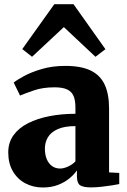

<svg xmlns="http://www.w3.org/2000/svg" viewBox="-20 -864 594 896"><path d="M180 11Q135 11 98.2 -8.5Q61.5 -28 40 -64.8Q18.5 -101.5 18.5 -153Q18.5 -199 43 -233Q67.5 -267 111 -289Q154.5 -311 211.2 -322Q268 -333 332 -333V-362.5Q332 -394 323.8 -414.8Q315.5 -435.5 294.5 -446Q273.5 -456.5 235 -456.5Q179.5 -456.5 138.2 -442.2Q97 -428 73.5 -418L44 -478.5Q58 -490.5 92 -509Q126 -527.5 175.2 -542Q224.5 -556.5 284.5 -556.5Q358.5 -556.5 403.2 -534.8Q448 -513 468.5 -469Q489 -425 489 -357.5V-59.5L536.5 -57V-5Q525.5 -2.5 503 1Q480.5 4.5 454.2 7.5Q428 10.5 405.5 10.5Q367.5 10.5 353.2 0.2Q339 -10 339 -41.5V-69Q327.5 -51.5 305.5 -32.8Q283.5 -14 251.8 -1.5Q220 11 180 11ZM260.5 -77.5Q277.5 -77.5 298 -87Q318.5 -96.5 332 -111V-275.5Q280 -275.5 248.5 -261Q217 -246.5 203.2 -222.8Q189.5 -199 189.5 -171Q189.5 -142 198.2 -121.2Q207 -100.5 223 -89Q239 -77.5 260.5 -77.5ZM129.5 -599 84 -635 233.5 -844.5H323L472 -634.5L425.5 -599L278 -737.5Z"/></svg>

Font: Merriweather 48pt Black
Style: Regular
Weight: 900
Version: Version 2.100